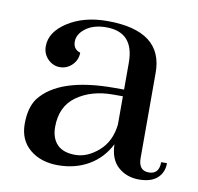

<svg xmlns="http://www.w3.org/2000/svg" viewBox="-57 -475 557 541"><g transform="rotate(10 222.0 -205.0)"><path d="M288.5 -78.2Q267.9 -37.2 229.5 -14.7Q191 7.7 141.7 7.7Q92.3 7.7 60.9 -18.6Q29.5 -44.9 29.5 -91Q29.5 -137.2 48.7 -164.1Q102.6 -234.6 260.3 -234.6H288.5V-311.5Q288.5 -398.7 209 -398.7Q173.1 -398.7 150.6 -382.1Q128.2 -365.4 128.2 -343.6Q128.2 -321.8 148.7 -315.4Q148.7 -294.9 134 -280.1Q119.2 -265.4 98.7 -265.4Q79.5 -265.4 64.7 -280.1Q50 -294.9 50 -316.7Q50 -357.7 96.2 -387.2Q142.3 -416.7 209 -416.7Q369.2 -416.7 367.9 -294.9V-52.6Q367.9 -16.7 397.4 -16.7Q426.9 -16.7 426.9 -51.3H443.6Q443.6 -24.4 425.6 -8.3Q407.7 7.7 373.1 7.7Q338.5 7.7 314.1 -13.5Q289.7 -34.6 288.5 -78.2ZM288.5 -134.6V-215.4H260.3Q198.7 -215.4 157.1 -185.9Q115.4 -156.4 115.4 -97.4Q115.4 -65.4 132.7 -47.4Q150 -29.5 184.6 -29.5Q219.2 -29.5 251.3 -57.7Q283.3 -85.9 288.5 -134.6Z"/></g></svg>

Font: Suranna
Style: Regular
Weight: 400
Version: Version 1.0.5; ttfautohint (v1.2.42-39fb)